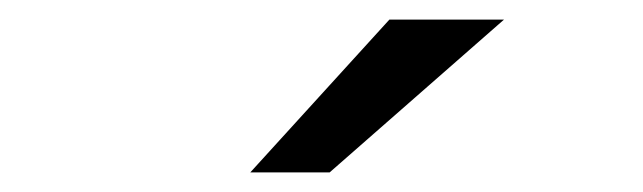

<svg xmlns="http://www.w3.org/2000/svg" viewBox="-20 -752 656 196"><path d="M235.5 -576 377.5 -732H494.5L316.5 -576Z"/></svg>

Font: Overpass Mono
Style: Regular
Weight: 400
Designer: Delve Withrington, Dave Bailey
Foundry: Delve Fonts LLC
Version: Version 4.000